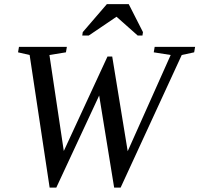

<svg xmlns="http://www.w3.org/2000/svg" viewBox="-20 -878 949 914"><path d="M554.2 15.1H523.4L452.1 -423.3L248 15.1H216.3L121.1 -616.2L65.9 -628.9L70.3 -654.8H298.3L293.9 -628.9L215.3 -616.2L283.7 -159.2L491.7 -608.9H514.2L587.9 -158.2L792.5 -616.2L711.9 -628.9L716.3 -654.8H908.7L904.3 -628.9L845.2 -616.2ZM371.6 -709 374 -725.1 488.8 -858.4H592.8L660.6 -725.1L658.2 -709H635.3L534.7 -798.3L402.8 -709Z"/></svg>

Font: Tinos
Style: Italic
Weight: 400
Italic angle: -16.333°
Designer: Steve Matteson
Foundry: Monotype Imaging Inc.
Version: Version 1.32